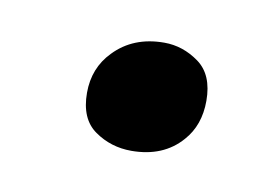

<svg xmlns="http://www.w3.org/2000/svg" viewBox="-32 -147 303 208"><g transform="rotate(10 119.5 -43.0)"><path d="M191.4 -50.3Q191.4 -23.4 175.8 -5.9Q155.8 17.1 120.6 17.1Q98.1 17.1 80.3 4.6Q62.5 -7.8 62.5 -36.6Q62.5 -64 80.6 -82.5Q101.6 -104.5 135.7 -104.5Q156.2 -104.5 173.8 -91.8Q191.4 -79.1 191.4 -50.3Z"/></g></svg>

Font: Namdhinggo
Style: Bold
Weight: 700
Designer: Victor Gaultney
Foundry: SIL International
Version: Version 3.001